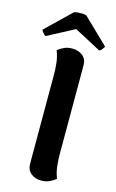

<svg xmlns="http://www.w3.org/2000/svg" viewBox="-177 -960 623 1028"><g transform="rotate(15 134.5 -445.5)"><path d="M163 15Q129 15 106 -4Q83 -23 83 -56V-551Q83 -580 79.5 -613.5Q76 -647 63 -681Q72 -689 93 -700Q114 -711 143 -711Q177 -711 200 -692.5Q223 -674 223 -641V-146Q223 -118 226.5 -83.5Q230 -49 243 -16Q234 -8 213 3.5Q192 15 163 15ZM169 -901 308 -767Q308 -763 299.5 -752Q291 -741 284 -738L135 -817L-15 -738Q-21 -741 -29.5 -752Q-38 -763 -39 -767L100 -901Q106 -904 120.5 -905Q135 -906 149 -905.5Q163 -905 169 -901Z"/></g></svg>

Font: Arima Thin
Style: Regular
Weight: 100
Designer: Joana Correia and Natanael Gama
Foundry: NDISCOVER
Version: Version 1.101;gftools[0.9.23]